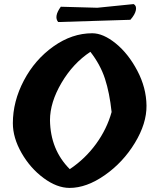

<svg xmlns="http://www.w3.org/2000/svg" viewBox="-20 -921 741 941"><path d="M527 -372Q517 -466 494.5 -535Q472 -604 423 -667Q338 -611 281.5 -515Q225 -419 225 -332Q227 -187 322 -92Q398 -143 451 -216Q504 -289 527 -372ZM43 -317Q43 -424 97 -526.5Q151 -629 242 -693.5Q333 -758 432 -758Q486 -758 547.5 -708Q609 -658 653 -574.5Q697 -491 698 -403.5Q699 -316 641 -220.5Q583 -125 493.5 -62.5Q404 0 321 0Q259 0 193.5 -48.5Q128 -97 85.5 -171.5Q43 -246 43 -317ZM635 -901Q650 -893 646 -871.5Q642 -850 619 -824L265 -813Q243 -840 278 -888L457 -883Z"/></svg>

Font: Tillana
Style: Bold
Weight: 700
Designer: Lipi Raval (Devanagari, Latin), Jonny Pinhorn (Latin)
Foundry: Indian Type Foundry
Version: Version 2.002;PS 1.0;hotconv 1.0.79;makeotf.lib2.5.61930; tt